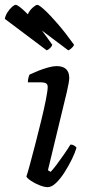

<svg xmlns="http://www.w3.org/2000/svg" viewBox="-61 -773 370 793"><path d="M136 0Q122 0 102 -8Q82 -16 66.5 -26.5Q51 -37 48 -44Q52 -55 62 -91.5Q72 -128 84.5 -176.5Q97 -225 109 -274Q121 -323 128.5 -361Q136 -399 136 -414Q136 -425 128.5 -429Q121 -433 109 -433H54Q54 -442 56.5 -451.5Q59 -461 61 -465Q76 -472 97 -480.5Q118 -489 138.5 -494.5Q159 -500 172 -500Q225 -500 225 -451Q225 -436 215 -393Q205 -350 185.5 -271Q166 -192 137 -70L148 -63Q157 -72 172.5 -92.5Q188 -113 203.5 -135.5Q219 -158 230 -176Q238 -176 245 -172Q252 -168 255 -163Q249 -142 235.5 -114.5Q222 -87 205 -60.5Q188 -34 170 -17Q152 0 136 0ZM132 -565 -41 -695Q-39 -708 -30.5 -721.5Q-22 -735 -12 -744Q-2 -753 4 -753Q15 -753 54 -714Q61 -730 74 -741.5Q87 -753 93 -753Q100 -753 122.5 -732.5Q145 -712 177 -675Q209 -638 245 -588Q243 -582 235 -574.5Q227 -567 221 -565L112 -647Q134 -618 155 -588Q154 -583 147 -575.5Q140 -568 132 -565Z"/></svg>

Font: Texturina
Style: Italic
Weight: 400
Italic angle: -11°
Designer: Guillermo Torres Carreño
Foundry: Omnibus-Type
Version: Version 1.002; ttfautohint (v1.8.3)